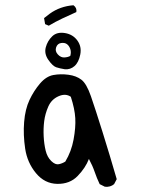

<svg xmlns="http://www.w3.org/2000/svg" viewBox="-20 -706 540 732"><path d="M380 6 360 -4Q349 -27 341 -50.5Q333 -74 319 -100Q306 -66 276 -35Q246 -4 198 -5Q150 -6 117 -46Q84 -86 76 -139Q68 -192 72 -241Q76 -290 92.5 -325Q109 -360 132.5 -387.5Q156 -415 183.5 -420Q211 -425 241 -421Q271 -417 290.5 -402Q310 -387 326.5 -339.5Q343 -292 371 -202.5Q399 -113 425 -23L415 -4Q401 8 380 6ZM229 -90Q252 -128 260.5 -174Q269 -220 267 -255.5Q265 -291 250 -337Q230 -351 203 -339Q176 -327 164 -299.5Q152 -272 148.5 -244Q145 -216 146.5 -186.5Q148 -157 154 -132Q160 -107 175.5 -92Q191 -77 204.5 -80Q218 -83 229 -90ZM227 -442Q208 -445 194.5 -449.5Q181 -454 164.5 -477.5Q148 -501 154.5 -525.5Q161 -550 179 -567.5Q197 -585 227.5 -580Q258 -575 275 -551.5Q292 -528 286 -498Q280 -468 264 -454Q248 -440 227 -442ZM248 -493Q252 -507 248 -519Q244 -531 235.5 -537.5Q227 -544 213 -542Q199 -540 194 -525.5Q189 -511 200.5 -498.5Q212 -486 226 -487Q240 -488 248 -493ZM166 -608 152 -614 148 -637 170 -654Q209 -682 260 -686Q274 -676 271 -660Q244 -648 217.5 -635.5Q191 -623 166 -608Z"/></svg>

Font: Kosefont JP
Style: Regular
Weight: 400
Designer: Nozomi Seto 瀬戸のぞみ
Version: Version 3.00;June 19, 2020